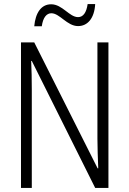

<svg xmlns="http://www.w3.org/2000/svg" viewBox="-20 -922 634 942"><path d="M148 -793H185C191 -837 209 -857 232 -857C273 -857 309 -794 363 -794C409 -794 443 -831 447 -902H410C404 -860 388 -838 363 -838C320 -838 286 -901 231 -901C182 -901 154 -859 148 -793ZM512 0V-714H458V-242C458 -202 460 -145 462 -96H459L148 -714H83V0H136V-480C136 -533 135 -579 133 -623H136L447 0Z"/></svg>

Font: Noto Sans Armenian Condensed Light
Style: Regular
Weight: 300
Width: 3
Designer: Monotype Design Team
Foundry: Monotype Imaging Inc.
Version: Version 2.008